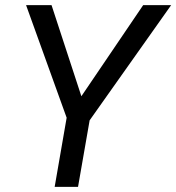

<svg xmlns="http://www.w3.org/2000/svg" viewBox="-20 -731 689 751"><path d="M298.3 -354.5 540 -710.9H649.4L330.6 -260.3L285.2 0H193.8L240.7 -270.5L82 -710.9H181.6Z"/></svg>

Font: TypoPRO Roboto
Style: Italic
Weight: 400
Italic angle: -12°
Designer: Google
Version: Version 2.136; 2016